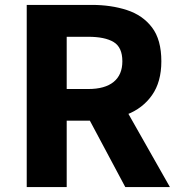

<svg xmlns="http://www.w3.org/2000/svg" viewBox="-20 -763 735 783"><path d="M89 0V-743H354Q433 -743 497.5 -722Q562 -701 600 -651Q638 -601 638 -513Q638 -429 600 -375Q562 -321 497.5 -296Q433 -271 354 -271H252V0ZM252 -400H340Q408 -400 443.5 -429Q479 -458 479 -513Q479 -570 443.5 -591.5Q408 -613 340 -613H252ZM491 0 324 -313 436 -418 673 0Z"/></svg>

Font: Noto Sans SC Thin ExtraBold
Style: Regular
Weight: 800
Version: Version 2.004-H2;hotconv 1.0.118;makeotfexe 2.5.65603